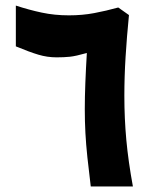

<svg xmlns="http://www.w3.org/2000/svg" viewBox="-20 -672 559 692"><path d="M184.1 -465.3Q150.4 -465.3 118.4 -474.9Q86.4 -484.4 37.1 -504.9V-651.9Q85 -636.2 130.9 -626.5Q176.8 -616.7 228.5 -616.7Q276.9 -616.7 319.6 -624.8Q362.3 -632.8 406.2 -645L444.8 -617.7Q437 -538.6 432.6 -467Q428.2 -395.5 428.2 -326.7Q428.2 -245.1 435.3 -167.7Q442.4 -90.3 459 0H307.1Q299.8 -59.1 294.9 -105.5Q290 -151.9 287.8 -193.1Q285.6 -234.4 285.6 -278.8Q285.6 -321.8 287.6 -373.3Q289.6 -424.8 293 -481Q252.9 -469.7 231.9 -467.5Q210.9 -465.3 184.1 -465.3Z"/></svg>

Font: Vazirmatn UI NL Black
Style: Regular
Weight: 900
Designer: Saber Rastikerdar
Foundry: Saber Rastikerdar
Version: Version 33.003